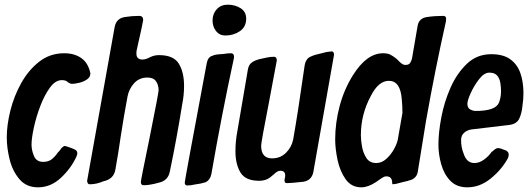

<svg xmlns="http://www.w3.org/2000/svg" viewBox="-20 -794 2276 822"><path d="M143 8Q93 8 63.5 -26.5Q34 -61 21.5 -110.5Q9 -160 9 -206Q9 -259 24.5 -321Q40 -383 71 -438.5Q102 -494 148 -530Q194 -566 255 -566Q299 -566 328.5 -545Q358 -524 367 -480Q367 -464 352.5 -454Q338 -444 319 -439.5Q300 -435 288 -435Q283 -435 280 -437Q277 -439 272 -441Q263 -451 245 -451Q217 -451 193.5 -418.5Q170 -386 152.5 -340Q135 -294 125 -248Q115 -202 115 -175Q115 -151 125.5 -126Q136 -101 165 -101Q188 -101 202.5 -113Q217 -125 226 -139Q237 -150 244 -161Q253 -169 257 -169Q260 -169 269 -166Q293 -158 302 -153Q311 -148 311 -137Q311 -133 307 -123Q284 -73 240.5 -32.5Q197 8 143 8Z M595 -1Q583 -1 583 -15Q583 -23 620 -202Q659 -396 659 -408Q659 -430 648 -446Q637 -462 611 -462Q576 -462 554 -437.5Q532 -413 526 -381Q510 -296 497 -211Q487 -140 474 -68Q467 -27 423 -18Q393 -5 364 -5Q354 -5 353 -20L471 -679Q478 -715 514 -721Q545 -726 576 -726Q593 -726 593 -708Q593 -702 565 -578Q564 -575 564 -564Q564 -540 589 -539Q604 -539 622 -549L627 -551Q642 -558 661 -558Q723 -558 745.5 -521.5Q768 -485 768 -426Q768 -386 760 -347Q737 -203 707 -59Q699 -20 660 -12L645 -8Q616 -1 595 -1Z M945 -642Q920 -642 905 -661Q890 -680 890 -706Q890 -735 908 -754.5Q926 -774 955 -774Q986 -774 1010 -759Q1034 -744 1034 -714Q1034 -679 1007 -660.5Q980 -642 945 -642ZM781 0Q771 0 771 -13Q771 -21 865 -523Q870 -550 889 -555Q901 -561 924 -562L937 -563Q953 -566 969 -566Q982 -566 982 -550L981 -543Q928 -298 885 -49Q880 -24 861 -14Q839 -7 813 -4Q798 0 781 0Z M1208 -10Q1198 -10 1198 -22Q1198 -27 1199 -30Q1200 -33 1200.5 -36Q1201 -39 1201 -43Q1201 -63 1180 -63Q1168 -63 1154 -49L1143 -40Q1122 -20 1089 -20Q1031 -20 1009.5 -55.5Q988 -91 988 -146Q988 -190 996 -231L1041 -495Q1044 -516 1057.5 -526Q1071 -536 1092 -541Q1107 -544 1122 -547.5Q1137 -551 1153 -551Q1165 -551 1165 -535L1133 -364Q1098 -185 1098 -170Q1098 -116 1145 -116Q1180 -116 1204 -139.5Q1228 -163 1235 -196Q1255 -308 1284 -512Q1289 -544 1311 -552Q1319 -556 1329 -559L1365 -568Q1367 -569 1368 -569Q1369 -569 1374.5 -570.5Q1380 -572 1383.5 -572Q1387 -572 1392 -573Q1397 -574 1400 -574Q1410 -574 1410 -559L1321 -55Q1313 -22 1280 -16Q1226 -10 1208 -10Z M1527 8Q1484 8 1459.5 -27Q1435 -62 1425 -110Q1415 -158 1415 -197Q1415 -268 1434 -339.5Q1453 -411 1491 -472Q1550 -566 1620 -566Q1640 -566 1652 -559.5Q1664 -553 1674 -545Q1675 -545 1681 -539L1689 -531Q1695 -525 1696 -525Q1705 -516 1716 -516Q1731 -516 1736.5 -525.5Q1742 -535 1744 -544L1768 -684Q1774 -716 1807.5 -721Q1841 -726 1877 -726Q1890 -726 1890 -714L1889 -702Q1842 -492 1804 -277L1769 -61Q1766 -36 1743 -25Q1727 -19 1703 -14L1676 -7L1661 -5Q1659 -7 1659 -11Q1659 -39 1634 -39Q1630 -39 1624 -37Q1618 -35 1589 -14Q1555 8 1527 8ZM1591 -96Q1614 -96 1633.5 -113.5Q1653 -131 1666 -154Q1679 -177 1683 -196L1703 -311Q1703 -340 1700 -370Q1694 -448 1645 -448Q1600 -448 1567 -382Q1525 -304 1525 -215Q1525 -194 1530 -166Q1535 -138 1549 -117Q1563 -96 1591 -96Z M1981 8Q1935 8 1908 -20Q1881 -48 1869 -90.5Q1857 -133 1857 -175Q1857 -226 1869.5 -292Q1882 -358 1909 -419Q1936 -480 1979 -521Q2022 -562 2083 -562Q2135 -562 2165 -540Q2195 -518 2208 -480.5Q2221 -443 2221 -396Q2221 -368 2217 -343Q2214 -309 2203 -286Q2192 -263 2160 -259L2000 -240Q1982 -238 1968 -226.5Q1954 -215 1954 -194Q1954 -163 1965 -136Q1978 -96 2011 -96Q2032 -96 2052 -110.5Q2072 -125 2085 -144H2086L2094 -151Q2105 -160 2112 -160Q2117 -160 2124 -158Q2131 -156 2134 -154Q2158 -149 2158 -131Q2158 -124 2153 -114Q2126 -66 2080 -29Q2034 8 1981 8ZM2017 -319Q2101 -319 2116 -354Q2125 -377 2125 -403Q2125 -421 2122 -439.5Q2119 -458 2108.5 -470.5Q2098 -483 2075 -483Q2053 -483 2031.5 -455.5Q2010 -428 1995.5 -396Q1981 -364 1981 -350Q1981 -332 1993 -325.5Q2005 -319 2017 -319Z"/></svg>

Font: Bangerz
Style: Regular
Weight: 400
Designer: vernon adams
Foundry: Vernon Adams
Version: Version 2.10;February 7, 2025;FontCreator 13.0.0.2683 64-bit